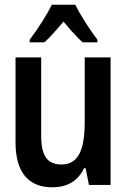

<svg xmlns="http://www.w3.org/2000/svg" viewBox="-20 -786 540 816"><path d="M106 -617V-606H169C191 -626 220 -659 250 -694C279 -659 306 -629 331 -606H394V-617C359 -664 322 -721 300 -766H200C181 -725 140 -662 106 -617ZM202 10C265 10 311 -16 337 -71H344L358 0H450V-542H340V-266C340 -146 311 -87 242 -87C182 -87 155 -122 155 -209V-542H46V-181C46 -51 103 10 202 10Z"/></svg>

Font: Noto Sans Mono ExtraCondensed SemiBold
Style: Regular
Weight: 600
Width: 2
Designer: Monotype Design Team
Foundry: Monotype Imaging Inc.
Version: Version 2.014